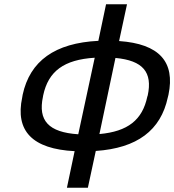

<svg xmlns="http://www.w3.org/2000/svg" viewBox="-20 -699 815 898"><path d="M86 -256 84 -244C50 -86 132 -2 329 8L293 179H391L428 7C621 -6 732 -89 765 -244L768 -256C800 -410 725 -494 537 -507L574 -679H476L440 -508C237 -498 120 -414 86 -256ZM181 -247 182 -253C206 -366 279 -420 423 -429L346 -71C207 -80 157 -135 181 -247ZM445 -72 520 -428C649 -416 694 -361 671 -253L669 -247C646 -138 578 -84 445 -72Z"/></svg>

Font: LT Wave
Style: Italic
Weight: 400
Designer: Daniel Lyons
Version: Version 2.5 (Glyphs App)